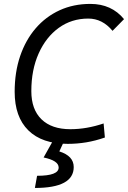

<svg xmlns="http://www.w3.org/2000/svg" viewBox="-20 -723 652 978"><path d="M325.2 9.8Q194.3 9.8 124.5 -58.8Q54.7 -127.4 54.7 -255.4Q54.7 -355 82.5 -437Q110.4 -519 161.6 -578.6Q212.9 -638.2 283.7 -670.7Q354.5 -703.1 440.4 -703.1Q548.3 -703.1 611.8 -625.5L553.2 -565.9Q501.5 -628.4 429.7 -628.4Q344.7 -628.4 279.3 -581.1Q213.9 -533.7 176.8 -450.4Q139.6 -367.2 139.6 -258.8Q139.6 -165.5 191.4 -115.2Q243.2 -64.9 338.4 -64.9Q421.4 -64.9 507.8 -94.2L514.2 -22.5Q466.8 -5.9 419.7 2Q372.6 9.8 325.2 9.8ZM157.7 234.4 168.9 172.4Q278.8 172.4 278.8 130.4Q278.8 95.2 202.1 79.1L259.8 -23.9L305.2 -1.5L282.2 48.3Q355.5 71.3 355.5 127.9Q355.5 234.4 157.7 234.4Z"/></svg>

Font: CaskaydiaCove NFP SemiLight
Style: Italic
Weight: 350
Italic angle: -10°
Designer: Aaron Bell
Foundry: Saja Typeworks
Version: Version 2111.001; VTT 6.35;Nerd Fonts 3.1.1